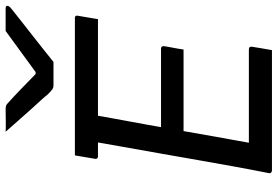

<svg xmlns="http://www.w3.org/2000/svg" viewBox="-172 -814 986 682"><g transform="rotate(-90 321.0 -473.0)"><path d="M110 -700H597Q601 -700 603 -699Q605 -698 606 -695.5Q607 -693 606 -689Q603 -670 600 -654Q597 -638 594 -618H106Q103 -618 101 -619.5Q99 -621 98 -623.5Q97 -626 98 -629Q101 -648 104 -664.5Q107 -681 110 -700ZM168 -394H489Q493 -394 495 -392.5Q497 -391 497.5 -389Q498 -387 498 -383Q497 -374 494.5 -362.5Q492 -351 490 -338.5Q488 -326 486 -314H154ZM56 0Q54 0 52 -1Q50 -2 48.5 -3.5Q47 -5 47 -7Q47 -9 47 -11Q59 -71 70.5 -134.5Q82 -198 93.5 -263.5Q105 -329 116.5 -395Q128 -461 140 -527Q152 -593 163 -658H265L255 -643Q252 -623 248 -601Q244 -579 240 -557Q229 -500 218.5 -440Q208 -380 197.5 -320.5Q187 -261 176.5 -201Q166 -141 155 -82H486Q492 -82 494.5 -79Q497 -76 496 -71Q494 -56 490.5 -37.5Q487 -19 484 0ZM442 -776Q433 -776 416.5 -776Q400 -776 383.5 -776Q367 -776 358 -776Q351 -776 345.5 -779.5Q340 -783 327 -796Q320 -805 305 -821.5Q290 -838 270.5 -859.5Q251 -881 231.5 -903.5Q212 -926 194 -946Q212 -945 233.5 -945.5Q255 -946 272 -946Q284 -946 288 -944Q292 -942 299 -935Q315 -921 345 -892Q375 -863 419 -820L369 -839Q385 -840 401.5 -839.5Q418 -839 434 -839L378 -819Q436 -861 478 -892Q520 -923 552 -946H631Q636 -946 638 -945Q640 -944 641 -942.5Q642 -941 641 -939Q641 -935 636.5 -930.5Q632 -926 614 -912Q599 -900 576 -882Q553 -864 527.5 -844Q502 -824 479.5 -806Q457 -788 442 -776Z"/></g></svg>

Font: RecMonoLinear Nerd Font Mono
Style: Italic
Weight: 400
Italic angle: -10°
Monospace: yes
Version: Version 1.085; ttfautohint (v1.8.4.7-5d5b);Nerd Fonts 3.2.1